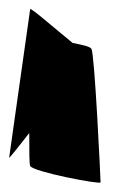

<svg xmlns="http://www.w3.org/2000/svg" viewBox="-31 -721 265 420"><path d="M-11 -376C-11 -374 8 -398 33 -430C33 -391 33 -362 35 -358C41 -345 189 -317 189 -322C189 -330 176 -604 169 -614C167 -619 149 -623 128 -627C92 -656 35 -706 35 -701Z"/></svg>

Font: Ampere
Style: SCCnd
Weight: 400
Version: Version 1